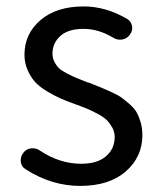

<svg xmlns="http://www.w3.org/2000/svg" viewBox="-20 -577 508 609"><path d="M234.4 12.7Q143.6 12.7 61.5 -40Q47.9 -47.9 45.9 -63.5Q45.9 -66.4 45.9 -69.3Q45.9 -82 53.7 -91.8Q62.5 -104.5 78.1 -106.4Q93.8 -108.4 106.4 -99.6Q168.9 -57.6 237.3 -57.6Q289.1 -57.6 316.4 -81.5Q343.8 -105.5 343.8 -142.6Q343.8 -159.2 335.9 -172.9Q328.1 -186.5 318.4 -196.3Q308.6 -206.1 289.1 -216.3Q269.5 -226.6 256.8 -231.9Q244.1 -237.3 219.7 -246.1Q192.4 -255.9 173.3 -264.2Q154.3 -272.5 130.4 -286.6Q106.4 -300.8 92.3 -315.9Q78.1 -331.1 67.9 -354Q57.6 -377 57.6 -403.3Q57.6 -469.7 108.4 -513.2Q159.2 -556.6 245.1 -556.6Q316.4 -556.6 383.8 -516.6Q396.5 -508.8 398.9 -493.7Q401.4 -478.5 391.6 -466.8Q382.8 -454.1 367.7 -451.7Q352.5 -449.2 339.8 -457Q293 -485.4 245.1 -485.4Q196.3 -485.4 171.4 -462.9Q146.5 -440.4 146.5 -407.2Q146.5 -392.6 152.8 -380.4Q159.2 -368.2 167.5 -360.4Q175.8 -352.5 192.9 -343.8Q210 -335 221.7 -330.1Q233.4 -325.2 255.9 -316.4Q262.7 -314.5 265.6 -313.5Q290 -303.7 300.8 -299.3Q311.5 -294.9 333 -285.2Q354.5 -275.4 365.2 -267.6Q376 -259.8 391.1 -246.6Q406.2 -233.4 413.6 -220.2Q420.9 -207 426.3 -188.5Q431.6 -169.9 431.6 -148.4Q431.6 -79.1 378.9 -33.2Q326.2 12.7 234.4 12.7Z"/></svg>

Font: irohamaru Regular
Style: Regular
Weight: 400
Designer: [Source Han Sans]
Ryoko NISHIZUKA  (kana & ideographs); Paul D. Hunt (Latin, Greek & Cyrillic); Wenlong ZHANG  (bopomofo
Version: Version 1.00